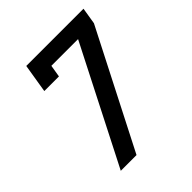

<svg xmlns="http://www.w3.org/2000/svg" viewBox="-200 -868 1001 1001"><g transform="rotate(-45 300.0 -367.5)"><path d="M116 0 444 -643H247L236 -576H128L154 -735H576L561 -643L232 0Z"/></g></svg>

Font: Iosevka Etoile Semibold
Style: Italic
Weight: 600
Italic angle: -9°
Designer: Belleve Invis
Foundry: Belleve Invis
Version: Version 22.1.2; ttfautohint (v1.8.4)